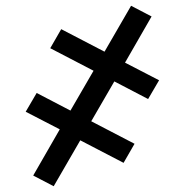

<svg xmlns="http://www.w3.org/2000/svg" viewBox="-20 -485 640 665"><path d="M166 160 95 123 187 -37 69 -98 107 -163 224 -102 304 -240 154 -318 192 -384 342 -306 434 -465 505 -428 413 -268 531 -207 493 -142 376 -203 296 -65 446 13 408 79 258 1Z"/></svg>

Font: Nova Nerd Font
Style: Regular
Weight: 400
Designer: Belleve Invis
Foundry: Belleve Invis
Version: Version 24.1.4; ttfautohint (v1.8.4);Nerd Fonts 3.1.1